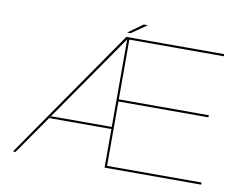

<svg xmlns="http://www.w3.org/2000/svg" viewBox="-80 -865 1258 978"><g transform="rotate(10 549.0 -376.0)"><path d="M43.5 0 511 -675H1017V-664H528.5V-355H994V-344H528.5V-11H1017V0H517.5V-199.5H196.5L206 -210.5H517.5V-663L57 0ZM511 -697.5 587.5 -752.5H608.5L529.5 -697.5Z"/></g></svg>

Font: Anybody ExtraExpanded Thin
Style: Regular
Weight: 100
Width: 8
Designer: Tyler Finck
Foundry: Etcetera Type Company
Version: Version 1.010; ttfautohint (v1.8.3) -l 8 -r 50 -G 200 -x 14 